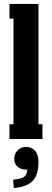

<svg xmlns="http://www.w3.org/2000/svg" viewBox="-20 -700 262 967"><path d="M193.8 0H27.8V-74.2H47.9V-606H27.8V-680.2H173.8V-74.2H193.8ZM49.8 247.1 45.9 205.1Q85.4 201.2 100.1 191.4Q114.7 181.6 118.2 154.8Q85.4 154.8 68.6 139.9Q51.8 125 51.8 99.1Q51.8 74.7 68.6 57.4Q85.4 40 110.8 40Q138.2 40 156 58.8Q173.8 77.6 173.8 115.2Q173.8 180.7 144.8 210.9Q115.7 241.2 49.8 247.1Z"/></svg>

Font: Margherita Black
Style: Regular
Weight: 900
Designer: James Puckett
Foundry: Dunwich Type Founders
Version: Version 1.008;hotconv 1.0.109;makeotfexe 2.5.65596